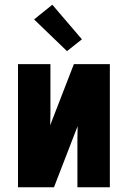

<svg xmlns="http://www.w3.org/2000/svg" viewBox="-20 -791 540 811"><path d="M56 0V-520H193V-312Q193 -299 192.5 -286.5Q192 -274 192 -262L292 -520H444V0H307V-208Q307 -221 307.5 -233.5Q308 -246 308 -258L302 -243L208 0ZM263 -575 124 -709 201 -771 326 -625Z"/></svg>

Font: Iosevka SS18 Heavy
Style: Regular
Weight: 900
Monospace: yes
Designer: Belleve Invis
Foundry: Belleve Invis
Version: Version 25.1.1; ttfautohint (v1.8.4)